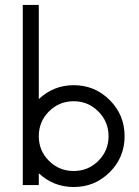

<svg xmlns="http://www.w3.org/2000/svg" viewBox="-20 -750 562 778"><path d="M278.8 -404.8Q364.3 -404.8 424.6 -344.5Q484.9 -284.2 484.9 -198.2Q484.9 -112.3 424.6 -52.2Q364.3 7.8 278.8 7.8Q196.8 7.8 137.2 -47.9V0H72.3V-730H137.2V-348.6Q197.3 -404.8 278.8 -404.8ZM278.8 -57.1Q337.4 -57.1 378.7 -98.4Q419.9 -139.6 419.9 -198.2Q419.9 -256.8 378.4 -298.3Q336.9 -339.8 278.8 -339.8Q219.7 -339.8 178.5 -298.6Q137.2 -257.3 137.2 -198.2Q137.2 -139.2 178.5 -98.1Q219.7 -57.1 278.8 -57.1Z"/></svg>

Font: Now
Style: Regular
Weight: 400
Designer: Alfredo Marco Pradil
Foundry: Alfredo Marco Pradil
Version: Version 1.200;hotconv 1.0.109;makeotfexe 2.5.65596